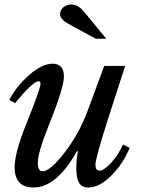

<svg xmlns="http://www.w3.org/2000/svg" viewBox="-20 -823 633 853"><path d="M169 -62Q203 -62 267.5 -146Q332 -230 369 -330L443 -530H536L462 -301Q404 -120 404 -91Q404 -65 422 -65Q442 -65 474.5 -100.5Q507 -136 526 -181L556 -166Q528 -97 475 -43.5Q422 10 372 10Q343 10 331 -11Q319 -32 319 -75Q319 -115 326 -150L323 -153Q232 10 129 10Q45 10 45 -80Q45 -143 95 -268Q160 -429 160 -451Q160 -462 151 -462Q127 -462 47 -365L21 -379Q53 -440 110 -490Q167 -540 214 -540Q264 -540 264 -482Q264 -433 194 -259Q148 -144 148 -100Q148 -62 169 -62ZM452 -651H405L286 -716Q247 -737 247 -760Q247 -779 262 -791Q277 -803 296 -803Q327 -803 354 -770Z"/></svg>

Font: Libre Baskerville
Style: Italic
Weight: 400
Italic angle: -15°
Designer: Pablo Impallari, Rodrigo Fuenzalida
Foundry: Pablo Impallari, Rodrigo Fuenzalida
Version: Version 1.051;Glyphs 3.2.3 (3260)